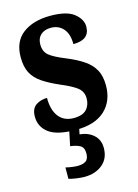

<svg xmlns="http://www.w3.org/2000/svg" viewBox="-119 -612 658 915"><g transform="rotate(-15 210.0 -155.0)"><path d="M202 10Q108 10 67.5 -20.5Q27 -51 27 -101Q27 -141 51 -157Q75 -173 106 -173Q106 -112 132 -79.5Q158 -47 205 -47Q249 -47 268.5 -68Q288 -89 288 -122Q288 -155 264 -174.5Q240 -194 185 -217Q134 -239 100.5 -261.5Q67 -284 51 -314.5Q35 -345 35 -392Q35 -470 86.5 -508.5Q138 -547 222 -547Q303 -547 339 -518Q375 -489 375 -453Q375 -388 294 -388Q294 -439 270.5 -465Q247 -491 210 -491Q178 -491 159.5 -474Q141 -457 141 -427Q141 -392 163.5 -373Q186 -354 246 -330Q292 -311 325 -289Q358 -267 375.5 -236Q393 -205 393 -158Q393 -81 344 -35.5Q295 10 202 10ZM181 237Q168 237 144.5 234Q121 231 105 226V170Q140 178 164 178Q190 178 204.5 168Q219 158 219 130Q219 101 200 91Q181 81 153 78L171 -9H220L211 35Q253 39 279.5 63Q306 87 306 127Q306 179 271 208Q236 237 181 237Z"/></g></svg>

Font: Noto Serif Hebrew Condensed
Style: Bold
Weight: 700
Width: 3
Designer: Monotype Design Team
Foundry: Monotype Imaging Inc.
Version: Version 2.004; ttfautohint (v1.8.4.7-5d5b)